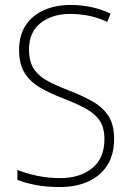

<svg xmlns="http://www.w3.org/2000/svg" viewBox="-20 -744 529 774"><path d="M440 -184Q440 -120 412 -77Q384 -34 335 -12Q286 10 222 10Q168 10 125.5 2Q83 -6 50 -19V-59Q85 -45 129.5 -35.5Q174 -26 223 -26Q302 -26 351.5 -66Q401 -106 401 -183Q401 -229 382 -257.5Q363 -286 325.5 -306.5Q288 -327 233 -348Q181 -368 141.5 -391Q102 -414 79.5 -449.5Q57 -485 57 -543Q57 -602 84 -642.5Q111 -683 158 -703.5Q205 -724 265 -724Q309 -724 350 -715Q391 -706 426 -689L412 -656Q373 -674 335.5 -681Q298 -688 264 -688Q191 -688 144 -651.5Q97 -615 97 -545Q97 -495 117 -465.5Q137 -436 173 -417Q209 -398 256 -380Q313 -358 354 -334.5Q395 -311 417.5 -276Q440 -241 440 -184Z"/></svg>

Font: Noto Sans Gujarati UI SemiCondensed ExtraLight
Style: Regular
Weight: 200
Width: 4
Designer: Jelle Bosma - Monotype Design Team, Universal Thirst
Foundry: Monotype Imaging Inc.
Version: Version 2.106; ttfautohint (v1.8.4.7-5d5b)